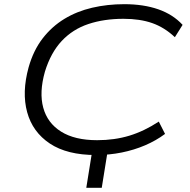

<svg xmlns="http://www.w3.org/2000/svg" viewBox="-20 -733 910 919"><path d="M393 166 424 -27H498L467 166ZM439 9Q301 9 218.5 -46Q136 -101 110 -196Q84 -291 117 -411Q140 -492 184 -549Q228 -606 288 -642.5Q348 -679 421 -696Q494 -713 575 -713Q667 -713 737.5 -688.5Q808 -664 854 -614L817 -555Q767 -602 708.5 -622.5Q650 -643 571 -643Q478 -643 403 -618Q328 -593 275.5 -537Q223 -481 195 -390Q167 -291 187 -217.5Q207 -144 272.5 -103Q338 -62 445 -62Q528 -62 599 -83.5Q670 -105 740 -151L770 -92Q727 -60 674.5 -37.5Q622 -15 562.5 -3Q503 9 439 9Z"/></svg>

Font: Nunito Sans 7pt Expanded Light
Style: Italic
Weight: 300
Width: 7
Italic angle: -9°
Designer: Vernon Adams
Foundry: Vernon Adams
Version: Version 3.101;gftools[0.9.27]